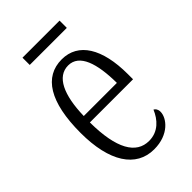

<svg xmlns="http://www.w3.org/2000/svg" viewBox="-208 -741 824 824"><g transform="rotate(-45 203.5 -329.0)"><path d="M97 -624H322V-668H97ZM219 10C309 10 352 -48 352 -85C352 -100 345 -109 337 -113C319 -70 285 -31 229 -31C151 -31 106 -106 105 -267H367V-298C367 -454 311 -544 211 -544C105 -544 45 -451 45 -263C45 -89 109 10 219 10ZM307 -305H106C109 -430 144 -506 212 -506C280 -506 306 -424 307 -305Z"/></g></svg>

Font: Noto Serif Hebrew ExtraCondensed Light
Style: Regular
Weight: 300
Width: 2
Designer: Monotype Design Team
Foundry: Monotype Imaging Inc.
Version: Version 2.004